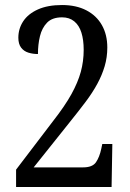

<svg xmlns="http://www.w3.org/2000/svg" viewBox="-20 -744 517 764"><path d="M44 0V-69L191 -262Q238 -322 264 -369Q290 -416 301.5 -458Q313 -500 313 -546Q313 -585 304 -614Q295 -643 275.5 -659Q256 -675 227 -675Q188 -675 167.5 -654Q147 -633 139 -600Q131 -567 131 -529Q111 -529 93 -534.5Q75 -540 64 -554.5Q53 -569 53 -594Q53 -630 72.5 -659.5Q92 -689 131 -706.5Q170 -724 227 -724Q283 -724 323.5 -703Q364 -682 385.5 -644Q407 -606 407 -555Q407 -516 396.5 -480.5Q386 -445 367 -410Q348 -375 320.5 -338.5Q293 -302 260 -261L114 -78H311Q348 -78 362 -98.5Q376 -119 383 -152L387 -171H427L424 0Z"/></svg>

Font: Noto Serif Condensed
Style: Regular
Weight: 400
Width: 3
Designer: Monotype Design Team
Foundry: Monotype Imaging Inc.
Version: Version 2.015